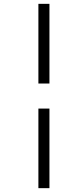

<svg xmlns="http://www.w3.org/2000/svg" viewBox="-20 -889 426 1000"><path d="M180 -869H237.5V-454H180ZM180 -323.5H237.5V91H180Z"/></svg>

Font: Merriweather 96pt
Style: Italic
Weight: 400
Italic angle: -7.8°
Version: Version 2.101